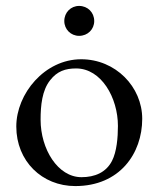

<svg xmlns="http://www.w3.org/2000/svg" viewBox="-20 -614 535 648"><path d="M197 -543C197 -515 219 -493 247 -493C276 -493 298 -515 298 -543C298 -572 276 -594 247 -594C219 -594 197 -572 197 -543ZM254 -414C131 -414 35 -298 35 -187C35 -70 122 14 234 14C384 14 460 -96 460 -213C460 -321 370 -414 254 -414ZM237 -383C322 -383 378 -284 378 -189C378 -150 374 -102 358 -71C338 -32 300 -16 255 -16C175 -16 117 -111 117 -210C117 -258 122 -309 149 -343C173 -374 201 -383 237 -383Z"/></svg>

Font: EB Garamond 12
Style: Regular
Weight: 400
Version: Version 0.016+